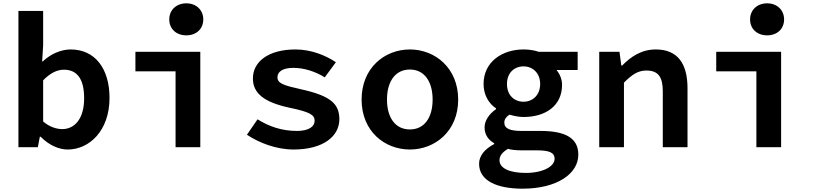

<svg xmlns="http://www.w3.org/2000/svg" viewBox="-20 -887 4940 1157"><path d="M225 -63C274 -13 334 14 388 14C518 14 640 -99 640 -297C640 -473 553 -589 406 -589C347 -589 284 -561 238 -517H234L240 -613V-821H91V0H208L220 -63ZM487 -295C487 -170 429 -109 355 -109C323 -109 279 -121 240 -155V-403C283 -447 324 -467 365 -467C449 -467 487 -405 487 -295Z M1000 -770C1000 -712 1043 -674 1103 -674C1162 -674 1205 -712 1205 -770C1205 -827 1162 -867 1103 -867C1043 -867 1000 -827 1000 -770ZM1038 -457V0H1187V-575H796V-457Z M1468 -75C1540 -27 1644 14 1749 14C1928 14 2025 -66 2025 -168C2025 -259 1976 -309 1794 -349C1691 -372 1652 -384 1652 -421C1652 -453 1680 -478 1748 -478C1813 -478 1880 -456 1937 -421L2004 -512C1946 -551 1858 -589 1761 -589C1598 -589 1504 -516 1504 -414C1504 -326 1570 -271 1724 -238C1850 -212 1876 -194 1876 -159C1876 -125 1842 -98 1769 -98C1680 -98 1602 -124 1532 -168Z M2159 -287C2159 -96 2298 14 2450 14C2601 14 2741 -96 2741 -287C2741 -478 2601 -589 2450 -589C2298 -589 2159 -478 2159 -287ZM2587 -287C2587 -178 2537 -107 2450 -107C2362 -107 2312 -178 2312 -287C2312 -396 2362 -468 2450 -468C2537 -468 2587 -396 2587 -287Z M2867 100C2867 202 2974 250 3129 250C3335 250 3465 161 3465 45C3465 -56 3386 -98 3236 -98H3123C3054 -98 3019 -112 3019 -148C3019 -168 3030 -183 3050 -196C3081 -187 3109 -182 3135 -182C3265 -182 3367 -247 3367 -376C3367 -412 3351 -444 3334 -465H3461V-575H3226C3200 -584 3168 -589 3135 -589C3007 -589 2894 -515 2894 -381C2894 -313 2927 -262 2969 -234V-229C2927 -200 2900 -159 2900 -120C2900 -72 2926 -42 2958 -24V-19C2899 12 2867 53 2867 100ZM3235 -381C3235 -313 3189 -274 3135 -274C3079 -274 3035 -313 3035 -381C3035 -448 3079 -487 3135 -487C3189 -487 3235 -448 3235 -381ZM3322 70C3322 116 3252 155 3148 155C3049 155 2990 126 2990 79C2990 54 3004 32 3041 10C3062 16 3089 19 3128 19H3212C3284 19 3322 29 3322 70Z M3591 -575V0H3740V-389C3787 -436 3823 -462 3875 -462C3947 -462 3974 -423 3974 -336V0H4123V-355C4123 -503 4064 -589 3932 -589C3845 -589 3781 -545 3729 -492H3724L3713 -575Z M4500 -770C4500 -712 4543 -674 4603 -674C4662 -674 4705 -712 4705 -770C4705 -827 4662 -867 4603 -867C4543 -867 4500 -827 4500 -770ZM4538 -457V0H4687V-575H4296V-457Z"/></svg>

Font: Kawkab Mono
Style: Bold
Weight: 700
Monospace: yes
Designer: Abdullah Arif
Foundry: Abdullah Arif
Version: Version 1.000;PS 000.500;hotconv 1.0.88;makeotf.lib2.5.64775